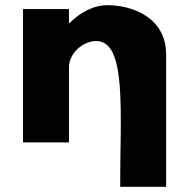

<svg xmlns="http://www.w3.org/2000/svg" viewBox="-20 -548 728 739"><path d="M442.5 171C442.5 -118 468.5 -390 350.5 -390C297.5 -390 245.5 -341 245.5 -290V0H68.5V-513H245.5V-459H247.5C287.5 -499 338.5 -528 394.5 -528C488.5 -528 619.5 -481 619.5 -338V171Z"/></svg>

Font: Sztylet
Style: Bd
Weight: 700
Foundry: Cannot Into Space Fonts, PlusOne Fonts
Version: Version 0.12